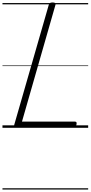

<svg xmlns="http://www.w3.org/2000/svg" viewBox="-20 -1035 734 1555"><path d="M117 0Q88 0 95 -23L375 -996Q378 -1006 384.5 -1010.5Q391 -1015 406 -1015Q420 -1015 426.5 -1010.5Q433 -1006 429 -995L158 -50H587Q597 -50 599.5 -44Q602 -38 599 -25Q595 -12 589 -6Q583 0 574 0ZM0 490H694V500H0ZM0 -20H694V0H0ZM0 -505H694V-500H0ZM0 -1010H694V-1000H0Z"/></svg>

Font: Playwrite AU QLD Guides
Style: Regular
Weight: 400
Designer: Veronika Burian, José Scaglione
Foundry: TypeTogether
Version: Version 1.003